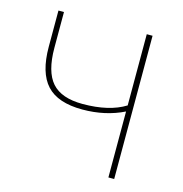

<svg xmlns="http://www.w3.org/2000/svg" viewBox="-84 -596 639 672"><g transform="rotate(15 236.0 -259.5)"><path d="M388 -519V0H367V-239Q300 -206 217 -206Q128 -206 87.5 -250Q47 -294 47 -388V-519H67V-390Q67 -303 101.5 -264Q136 -225 213 -225Q309 -225 367 -261V-519Z"/></g></svg>

Font: Raleway
Style: Thin
Weight: 100
Designer: Matt McInerney, Pablo Impallari, Rodrigo Fuenzalida
Foundry: Matt McInerney, Pablo Impallari, Rodrigo Fuenzalida
Version: Version 3.000